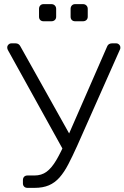

<svg xmlns="http://www.w3.org/2000/svg" viewBox="-20 -910 603 930"><path d="M113 0Q103 0 97 -6Q91 -12 91 -22V-37Q91 -48 97 -54Q103 -60 113 -60H147Q181 -60 205.5 -78Q230 -96 252.5 -134Q275 -172 301 -232L499 -685Q502 -693 508.5 -696.5Q515 -700 522 -700H543Q551 -700 557 -694Q563 -688 563 -680Q563 -676 562.5 -673.5Q562 -671 560 -668L354 -204Q331 -153 311 -114.5Q291 -76 268.5 -50.5Q246 -25 217 -12.5Q188 0 147 0ZM296 -166 18 -668Q15 -674 15 -680Q15 -688 21 -694Q27 -700 35 -700H56Q63 -700 69 -696.5Q75 -693 79 -685L332 -233ZM344 -807Q334 -807 328 -813Q322 -819 322 -829V-867Q322 -877 328 -883.5Q334 -890 344 -890H382Q392 -890 398.5 -883.5Q405 -877 405 -867V-829Q405 -819 398.5 -813Q392 -807 382 -807ZM191 -807Q181 -807 175 -813Q169 -819 169 -829V-867Q169 -877 175 -883.5Q181 -890 191 -890H229Q239 -890 245.5 -883.5Q252 -877 252 -867V-829Q252 -819 245.5 -813Q239 -807 229 -807Z"/></svg>

Font: Rubik Light Light
Style: Regular
Weight: 300
Version: Version 2.101